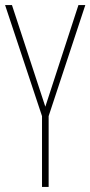

<svg xmlns="http://www.w3.org/2000/svg" viewBox="-20 -734 355 754"><path d="M158 -315 288 -714H315L171 -278V0H145V-278L0 -714H27Z"/></svg>

Font: Noto Sans Telugu ExtraCondensed Thin
Style: Regular
Weight: 100
Width: 2
Designer: Jelle Bosma - Monotype Design Team
Foundry: Monotype Imaging Inc.
Version: Version 2.005; ttfautohint (v1.8.4.7-5d5b)